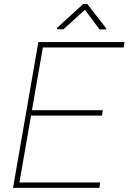

<svg xmlns="http://www.w3.org/2000/svg" viewBox="-20 -916 627 936"><path d="M477.5 -352.5H131.3L74.7 -26.4H468.3L464.4 0H43.5L167 -710.9H586.9L583 -684.6H189L135.7 -378.9H481ZM498 -777.8 497.6 -772.9 465.3 -772.5 394 -868.2 289.6 -773.4H257.8L258.3 -780.3L385.7 -896.5H405.3Z"/></svg>

Font: Roboto Thin
Style: Italic
Weight: 250
Italic angle: -12°
Designer: Google
Version: Version 2.134; 2016